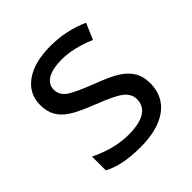

<svg xmlns="http://www.w3.org/2000/svg" viewBox="-155 -662 788 788"><g transform="rotate(-45 239.5 -268.0)"><path d="M434.1 -147.9C434.1 -172.9 429.2 -194.3 418.9 -212.4C408.7 -230.5 393.1 -246.6 372.1 -260.7C350.6 -274.9 317.4 -290.5 272.9 -307.1C213.4 -330.1 175.3 -347.7 159.2 -360.8C143.1 -373.5 134.8 -389.6 134.8 -409.2C134.8 -449.7 173.3 -474.1 246.1 -474.1C289.6 -474.1 338.9 -462.9 393.1 -439.9L422.9 -509.8C369.6 -533.7 313 -545.9 252 -545.9C189.5 -545.9 140.1 -533.2 104.5 -507.8C68.8 -482.4 50.8 -447.8 50.8 -403.8C50.8 -378.9 55.7 -357.9 65.4 -340.8C74.7 -323.7 89.8 -308.1 110.4 -294.4C130.9 -280.3 166.5 -263.7 216.8 -244.1C266.1 -225.1 300.8 -208.5 320.3 -193.8C339.4 -179.2 349.1 -161.1 349.1 -140.1C349.1 -91.8 310.5 -61 222.2 -61C167.5 -61 110.8 -75.2 51.8 -104V-23.9C93.3 -1.5 149.4 9.8 220.2 9.8C355.5 9.8 434.1 -47.9 434.1 -147.9Z"/></g></svg>

Font: Noto Reveo Sans
Style: Regular
Weight: 400
Designer: Monotype Design team
Foundry: Monotype Imaging Inc.
Version: Version 1.04